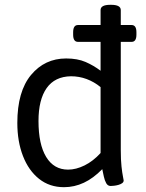

<svg xmlns="http://www.w3.org/2000/svg" viewBox="-20 -772 605 798"><path d="M442 -752Q482 -752 482 -730V-148Q482 -107 485 -80Q488 -53 491 -38.5Q494 -24 494 -22Q494 -15 487.5 -10.5Q481 -6 472 -3.5Q463 -1 454 0Q445 1 440 1Q428 1 421.5 -10.5Q415 -22 411.5 -38.5Q408 -55 405 -69Q368 -31 328.5 -12.5Q289 6 246 6Q186 6 142.5 -28.5Q99 -63 75.5 -123.5Q52 -184 52 -261Q52 -392 109 -460.5Q166 -529 255 -529Q302 -529 335.5 -514.5Q369 -500 398 -478V-730Q398 -752 438 -752ZM275 -455Q208 -454 174 -406Q140 -358 140 -269Q140 -172 172 -119.5Q204 -67 263 -67Q296 -67 331.5 -84.5Q367 -102 398 -136V-410Q371 -432 340 -443.5Q309 -455 275 -455ZM527 -668Q547 -668 547 -638V-628Q547 -598 527 -598H304Q284 -598 284 -628V-638Q284 -668 304 -668Z"/></svg>

Font: Asap VF Beta
Style: Regular
Weight: 400
Designer: Pablo Cosgaya
Foundry: Pablo Cosgaya
Version: Version 1.007